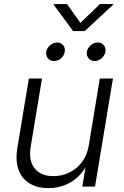

<svg xmlns="http://www.w3.org/2000/svg" viewBox="-20 -931 618 958"><path d="M222.2 7.8Q167.5 7.8 128.7 -15.1Q89.8 -38.1 73 -82.8Q56.2 -127.4 66.4 -191.9L124 -539.1H189.5L132.8 -196.8Q122.1 -129.9 152.8 -91.1Q183.6 -52.2 246.6 -52.2Q289.1 -52.2 326.2 -70.3Q363.3 -88.4 389.2 -122.6Q415 -156.7 422.9 -205.1L478 -539.1H543.5L454.1 0H390.6L411.6 -126H423.3Q388.7 -55.2 336.2 -23.7Q283.7 7.8 222.2 7.8ZM452.1 -626.5Q433.1 -626.5 421.9 -640.1Q410.6 -653.8 413.6 -672.9Q417 -691.9 432.9 -705.3Q448.7 -718.8 467.8 -718.8Q486.8 -718.8 497.8 -705.3Q508.8 -691.9 505.9 -672.9Q502.4 -653.8 486.8 -640.1Q471.2 -626.5 452.1 -626.5ZM249.5 -626.5Q230.5 -626.5 219.2 -640.1Q208 -653.8 210.9 -672.9Q214.4 -691.9 230.2 -705.3Q246.1 -718.8 265.1 -718.8Q284.2 -718.8 295.2 -705.3Q306.2 -691.9 303.2 -672.9Q300.3 -653.8 284.4 -640.1Q268.6 -626.5 249.5 -626.5ZM314.5 -910.6 381.3 -816.9 478.5 -910.6H545.4L544.9 -907.7L402.8 -775.9H344.7L247.6 -907.7L248.5 -910.6Z"/></svg>

Font: Inter 18pt Light
Style: Italic
Weight: 300
Italic angle: -9.3988°
Designer: Rasmus Andersson
Foundry: rsms
Version: Version 4.001;git-66647c0bb